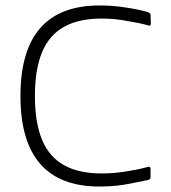

<svg xmlns="http://www.w3.org/2000/svg" viewBox="-20 -686 627 704"><path d="M345 -2Q200 -2 127.5 -85Q55 -168 55 -334Q55 -500 127.5 -583Q200 -666 345 -666Q396 -666 444 -658Q485 -652 522 -642Q532 -638 532 -631L533 -599Q533 -589 523 -593Q491 -602 452 -608Q403 -618 353 -618Q269 -618 214.5 -587.5Q160 -557 134 -494Q108 -431 108 -334Q108 -237 134 -174Q160 -111 214.5 -80.5Q269 -50 353 -50Q403 -50 451 -59Q491 -65 522 -74Q532 -77 532 -66V-37Q532 -28 523 -26Q444 -9 411 -5.5Q378 -2 345 -2Z"/></svg>

Font: Vivano Light
Style: Regular
Weight: 300
Designer: Joe Prince, Josias Burgherr
Version: Version 2.064;September 19, 2022;FontCreator 14.0.0.2877 64-